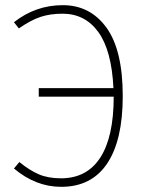

<svg xmlns="http://www.w3.org/2000/svg" viewBox="-20 -713 569 743"><path d="M223 -693Q329 -693 392 -606Q455 -519 455 -341Q455 -170 394.5 -80Q334 10 217 10Q118 10 34 -61L55 -86Q94 -54 130 -38.5Q166 -23 216 -23Q316 -23 368 -103Q420 -183 420 -339H130V-372H419Q412 -518 360.5 -589Q309 -660 222 -660Q174 -660 136.5 -647.5Q99 -635 53 -603L34 -627Q118 -693 223 -693Z"/></svg>

Font: FiraSans
Style: Regular
Weight: 200
Designer: Carrois Corporate & Edenspiekermann AG
Foundry: Carrois Corporate GbR & Edenspiekermann AG
Version: Version 3.106;PS 003.106;hotconv 1.0.70;makeotf.lib2.5.58329